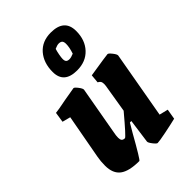

<svg xmlns="http://www.w3.org/2000/svg" viewBox="-220 -831 933 933"><g transform="rotate(-45 246.5 -364.5)"><path d="M462 -427 401 -82 446 -71 437 -18Q404 -10 357 -0.5Q310 9 297 9Q291 9 277.5 -8.5Q264 -26 265 -33L282 -157H272L246 -113Q178 8 172 8Q102 8 70 -16Q38 -40 38 -94Q38 -125 43 -151L85 -380L43 -391L51 -444Q66 -445 126 -457Q194 -469 196 -469Q202 -469 215 -452Q228 -435 227 -427L183 -179Q179 -160 179 -145Q179 -132 184 -126Q189 -120 201 -120Q208 -120 291 -219L315 -365Q316 -370 316 -377Q316 -390 311.5 -396Q307 -402 299 -406L303 -450Q423 -469 430 -469Q436 -469 449.5 -452Q463 -435 462 -427ZM180 -596Q180 -659 214.5 -698.5Q249 -738 309 -738Q402 -738 402 -656Q402 -594 366 -555.5Q330 -517 270 -517Q180 -517 180 -596ZM312 -590Q323 -623 323 -646Q323 -661 317 -667Q311 -673 298 -673Q288 -673 270 -665Q266 -653 262.5 -634.5Q259 -616 259 -606Q259 -593 264.5 -587.5Q270 -582 282 -582Q294 -582 312 -590Z"/></g></svg>

Font: Grenze
Style: Bold Italic
Weight: 700
Italic angle: -10°
Designer: Renata Polastri
Foundry: Omnibus-Type
Version: Version 1.002; ttfautohint (v1.8)